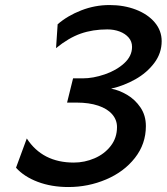

<svg xmlns="http://www.w3.org/2000/svg" viewBox="-20 -734 665 766"><path d="M506.8 -546.9Q506.8 -568.4 493.4 -584Q480 -599.6 457.5 -608.2Q435.1 -616.7 408.2 -616.7Q350.1 -616.7 302 -599.9Q253.9 -583 203.6 -542L210 -637.2Q249.5 -671.4 304 -692.6Q358.4 -713.9 417 -713.9Q474.6 -713.9 522.2 -695.6Q569.8 -677.2 597.4 -644.5Q625 -611.8 625 -569.8Q625 -522 595.5 -482.7Q565.9 -443.4 519.8 -417.5Q473.6 -391.6 423.3 -380.4Q455.1 -374.5 487.1 -355.7Q519 -336.9 540.5 -305.2Q562 -273.4 562 -231Q562 -159.7 518.3 -104Q474.6 -48.3 403.3 -18.1Q332 12.2 252.9 12.2Q185.5 12.2 130.6 -8.5Q75.7 -29.3 43.9 -64.9L86.9 -181.6Q149.4 -85.4 274.4 -85.4Q317.4 -85.4 357.2 -102.5Q397 -119.6 421.9 -151.9Q446.8 -184.1 446.8 -227.1Q446.8 -255.9 427.5 -278.1Q408.2 -300.3 371.8 -312.5Q335.4 -324.7 286.1 -324.7H247.6L271.5 -421.4H310.1Q351.6 -421.4 397.9 -437.3Q444.3 -453.1 475.6 -481.7Q506.8 -510.3 506.8 -546.9Z"/></svg>

Font: Lesson One Medium
Style: Italic
Weight: 500
Italic angle: -14°
Designer: But Ko, Victor Gaultney, Annie Olsen, Julie Remington, Don Collingsworth, Eric Hays, Becca Hirsbrunner
Version: Version 1.100